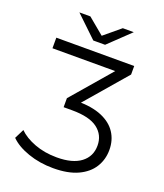

<svg xmlns="http://www.w3.org/2000/svg" viewBox="-159 -985 934 1096"><g transform="rotate(20 308.5 -437.5)"><path d="M294.7 6.4Q212.5 6.4 142 -18.2Q71.5 -42.8 32.3 -82.4L61.2 -140.2Q96.6 -104.6 157.8 -81.5Q219 -58.5 293.4 -58.5Q388.5 -58.5 439 -96.9Q489.4 -135.2 489.4 -201.1Q489.4 -265.2 439.7 -303.3Q389.9 -341.4 283.6 -341.4H232.5V-396L466.2 -667.6L472.7 -635.7H57.6V-700H530.7V-648.2L297 -376.6L267.8 -400H295.1Q384.7 -400 443.7 -375Q502.8 -349.9 532.1 -305Q561.5 -260.2 561.5 -201.1Q561.5 -142.5 532.1 -95.4Q502.7 -48.3 443.4 -20.9Q384.2 6.4 294.7 6.4ZM261.4 -757 132 -880.6H198.7L325.1 -775.5H269.3L395.7 -880.6H462.4L333 -757Z"/></g></svg>

Font: Montserrat Thin
Style: Regular
Weight: 100
Designer: Julieta Ulanovsky
Foundry: Julieta Ulanovsky
Version: Version 9.000